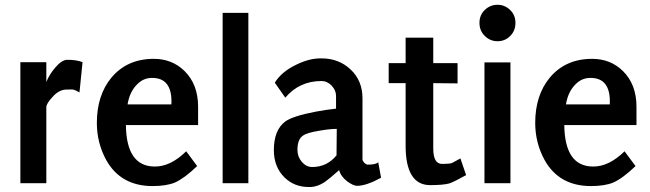

<svg xmlns="http://www.w3.org/2000/svg" viewBox="-20 -751 2665 787"><path d="M250 -383.8Q220.7 -382.8 194.3 -352.5Q169.9 -326.2 169.9 -311.5V0H63.5V-496.1H169.9V-415Q182.6 -446.3 206.1 -473.6Q233.4 -505.9 255.9 -505.9Q293.9 -505.9 318.4 -496.1L305.7 -372.1Q289.1 -381.8 280.3 -383.8Q275.4 -384.8 250 -383.8Z M613.3 -68.4Q678.7 -67.4 743.2 -130.9L788.1 -70.3Q736.3 -20.5 697.3 -2.9Q662.1 11.7 605.5 11.7Q474.6 11.7 415 -95.7Q377 -166 377 -247.1Q377 -360.4 436.5 -432.6Q501 -509.8 610.4 -509.8Q685.5 -509.8 736.3 -460Q792 -405.3 792 -313.5V-238.3H496.1Q498 -69.3 613.3 -68.4ZM682.6 -323.2Q687.5 -432.6 602.5 -431.6Q568.4 -431.6 543 -406.2Q511.7 -376 502.9 -323.2Z M892.6 -698.2H998V0H892.6Z M1360.4 -222.7Q1330.1 -222.7 1287.1 -214.8Q1239.3 -207 1223.6 -196.3Q1199.2 -181.6 1199.2 -136.7Q1199.2 -108.4 1217.3 -87.4Q1235.4 -66.4 1259.8 -66.4Q1320.3 -66.4 1359.4 -114.3ZM1370.1 -53.7Q1328.1 -16.6 1312.5 -5.9Q1279.3 16.6 1246.1 15.6Q1186.5 15.6 1146.5 -23.4Q1102.5 -66.4 1102.5 -135.7Q1102.5 -218.8 1150.4 -253.9Q1181.6 -275.4 1272.5 -293Q1319.3 -301.8 1357.4 -305.7V-358.4Q1357.4 -380.9 1339.4 -399.9Q1321.3 -418.9 1297.9 -418.9Q1207 -418.9 1149.4 -350.6L1106.4 -412.1Q1133.8 -457 1195.3 -486.3Q1249 -512.7 1297.9 -511.7Q1369.1 -511.7 1417.5 -465.8Q1465.8 -419.9 1465.8 -348.6V-97.7Q1465.8 -91.8 1473.1 -84Q1480.5 -76.2 1488.3 -76.2Q1520.5 -76.2 1530.3 -85.9L1542 -22.5Q1481.4 10.7 1443.4 10.7Q1428.7 10.7 1404.3 -6.8Q1377 -27.3 1370.1 -53.7Z M1642.6 -154.3V-410.2H1573.2V-492.2H1642.6V-596.7H1755.9V-492.2H1855.5V-409.2L1755.9 -410.2V-142.6Q1755.9 -78.1 1793 -79.1Q1823.2 -79.1 1833 -83Q1834 -83 1867.2 -101.6L1890.6 -33.2Q1839.8 -4.9 1821.3 1Q1795.9 7.8 1743.2 7.8Q1642.6 7.8 1642.6 -154.3Z M1945.3 -657.2Q1945.3 -689.5 1967.3 -710.4Q1989.3 -731.4 2019.5 -731.4Q2048.8 -731.4 2070.8 -710.4Q2092.8 -689.5 2092.8 -657.2Q2092.8 -625 2071.3 -603.5Q2049.8 -582 2019.5 -582Q1989.3 -582 1967.3 -603.5Q1945.3 -625 1945.3 -657.2ZM1965.8 -495.1H2072.3V0H1965.8Z M2410.2 -68.4Q2475.6 -67.4 2540 -130.9L2585 -70.3Q2533.2 -20.5 2494.1 -2.9Q2459 11.7 2402.3 11.7Q2271.5 11.7 2211.9 -95.7Q2173.8 -166 2173.8 -247.1Q2173.8 -360.4 2233.4 -432.6Q2297.9 -509.8 2407.2 -509.8Q2482.4 -509.8 2533.2 -460Q2588.9 -405.3 2588.9 -313.5V-238.3H2293Q2294.9 -69.3 2410.2 -68.4ZM2479.5 -323.2Q2484.4 -432.6 2399.4 -431.6Q2365.2 -431.6 2339.8 -406.2Q2308.6 -376 2299.8 -323.2Z"/></svg>

Font: Puritan
Style: Bold
Weight: 700
Version: 2.1